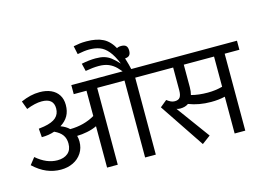

<svg xmlns="http://www.w3.org/2000/svg" viewBox="-117 -1099 1828 1329"><g transform="rotate(-15 797.0 -434.0)"><path d="M956.1 -551.3H851.1V0H774.4V-551.3H578.6V-0.5H502V-296.9Q470.2 -281.7 431.6 -274.2Q393.1 -266.6 358.9 -266.1Q364.3 -246.1 364.3 -224.6Q364.3 -177.7 341.1 -142.3Q317.9 -106.9 278.6 -88.1Q239.3 -69.3 191.4 -69.3Q138.7 -69.3 90.3 -89.6Q42 -109.9 -4.4 -153.3L33.7 -201.7Q106.9 -138.2 184.6 -138.2Q231.4 -138.2 259.3 -161.9Q287.1 -185.5 287.1 -230.5Q287.1 -267.1 269.5 -292Q252 -316.9 212.4 -335.4Q169.9 -320.8 120.1 -320.8L115.2 -382.8Q128.9 -383.8 154.3 -388.2Q213.4 -398.4 240.5 -422.9Q267.6 -447.3 267.6 -487.8Q267.6 -560.5 182.6 -560.5Q135.7 -560.5 72.8 -535.6L50.8 -595.2Q85.9 -610.4 118.4 -618.2Q150.9 -626 185.5 -626Q231.9 -626 266.4 -610.4Q300.8 -594.7 319.6 -565.2Q338.4 -535.6 338.4 -494.1Q338.4 -448.7 320.1 -416.3Q301.8 -383.8 264.2 -360.4Q301.8 -346.7 324.7 -323.7Q424.3 -324.7 502 -370.1V-551.3H410.6V-616.2H956.1ZM844.7 -596.7 805.2 -582Q773.4 -624 750.5 -647Q727.5 -669.9 698.2 -682.4Q668.9 -694.8 627.9 -694.8Q585 -694.8 532.2 -685.1L519 -740.2Q574.2 -751.5 619.6 -751.5Q656.2 -751.5 681.4 -744.1Q706.5 -736.8 728.5 -720.2Q750.5 -703.6 780.3 -671.4Q755.9 -732.4 728 -765.4Q700.2 -798.3 668.2 -810.3Q636.2 -822.3 592.8 -822.3Q560.1 -822.3 508.8 -812L496.1 -871.6Q523.4 -877 542.5 -879.4Q561.5 -881.8 588.9 -881.8Q662.1 -881.8 708.7 -857.9Q755.4 -834 787.6 -772.7Q819.8 -711.4 844.7 -596.7Z M859.4 -743.2Q859.4 -719.7 848.4 -709Q837.4 -698.2 813.5 -698.2Q789.1 -698.2 778.1 -708.7Q767.1 -719.2 767.1 -743.2Q767.1 -767.1 778.1 -777.8Q789.1 -788.6 813.5 -788.6Q837.4 -788.6 848.4 -777.8Q859.4 -767.1 859.4 -743.2Z M1597.7 -551.3H1492.2V0H1416V-263.7Q1371.1 -252.9 1315.9 -252.9Q1228.5 -252.9 1156.7 -281.2Q1133.3 -264.2 1097.7 -264.2Q1085.4 -264.2 1071.3 -268.6L1245.1 -31.2L1184.6 13.7L969.7 -307.1L1018.1 -346.7Q1033.2 -335 1046.4 -328.9Q1059.6 -322.8 1074.2 -322.8Q1101.1 -322.8 1112.1 -338.9Q1123 -355 1123 -389.2V-551.3H941.4V-616.2H1597.7ZM1416 -551.3H1199.2V-390.1Q1199.2 -359.9 1192.4 -335.4Q1244.6 -321.3 1310.5 -321.3Q1365.7 -321.3 1416 -335Z"/></g></svg>

Font: Varta
Style: Regular
Weight: 400
Designer: Joana Correia, Viktoriya Grabowska, Eben Sorkin
Foundry: Sorkin Type
Version: Version 1.002; ttfautohint (v1.3) -l 8 -r 24 -G 200 -x 12 -H